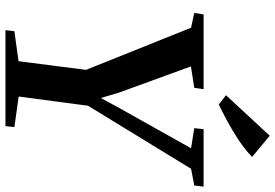

<svg xmlns="http://www.w3.org/2000/svg" viewBox="-176 -856 1031 720"><g transform="rotate(90 340.0 -495.5)"><path d="M92.5 0 96.5 -33.5 209 -49 241.5 -302 83.5 -696 28 -708 33.5 -743H314L309 -708L228.5 -695.5L326.5 -426.5L347 -357.5L381 -420.5L535.5 -696L460 -708L464 -743H679.5L675 -708L612.5 -696L376 -309.5L341.5 -49.5L456 -33.5L452.5 0ZM371.5 -800 336.5 -827 488.5 -991 568 -925Q541.5 -899 506.8 -875.8Q472 -852.5 436.8 -833.5Q401.5 -814.5 371.5 -800Z"/></g></svg>

Font: Merriweather 72pt SemiBold
Style: Italic
Weight: 600
Italic angle: -7.8°
Version: Version 2.101